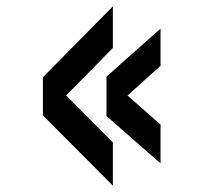

<svg xmlns="http://www.w3.org/2000/svg" viewBox="-20 -636 640 604"><path d="M335 -52 115 -273V-393L335 -616V-485L147 -294V-377L335 -188ZM485 -122 315 -271V-395L485 -546V-429L343 -301V-369L485 -244Z"/></svg>

Font: Martian Mono Condensed
Style: Regular
Weight: 400
Width: 3
Designer: Roman Shamin
Foundry: Evil Martians
Version: Version 1.000